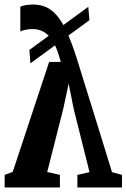

<svg xmlns="http://www.w3.org/2000/svg" viewBox="-22 -826 557 846"><path d="M123.5 -806Q174 -806 208 -777.8Q242 -749.5 267.5 -696.2Q293 -643 317 -566.5Q319.5 -559.5 326.5 -536.2Q333.5 -513 345.8 -473.2Q358 -433.5 376.2 -375.8Q394.5 -318 418 -241.2Q441.5 -164.5 471.5 -67.5L515.5 -55.5V0H319V-55.5L372.5 -67.5L302.5 -347L280.5 -458L257 -347.5L186 -68L242 -55.5V0H-1.5V-55.5L34 -68.5L194.5 -553H246Q235.5 -592.5 223.2 -620.2Q211 -648 195.8 -665Q180.5 -682 162 -690Q143.5 -698 121 -698Q106.5 -698 90.5 -694.8Q74.5 -691.5 67.5 -687V-796.5Q76.5 -801 91.8 -803.5Q107 -806 123.5 -806ZM367 -796 372 -737 112 -547 107.5 -606Z"/></svg>

Font: Merriweather 24pt SemiCondensed
Style: Bold
Weight: 700
Width: 4
Designer: Eben Sorkin
Foundry: Eben Sorkin
Version: Version 2.100